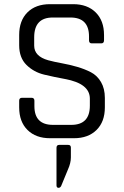

<svg xmlns="http://www.w3.org/2000/svg" viewBox="-20 -663 595 921"><path d="M72 -148V-180Q72 -194 86 -194H131Q145 -194 145 -180V-154Q145 -64 234 -64H322Q411 -64 411 -156V-190Q411 -262 292 -284Q242 -293 192 -305Q142 -317 107 -351.5Q72 -386 72 -446V-495Q72 -564 111.5 -603.5Q151 -643 220 -643H331Q399 -643 439 -603.5Q479 -564 479 -495V-470Q479 -455 466 -455H420Q407 -455 407 -470V-488Q407 -579 318 -579H233Q144 -579 144 -484V-444Q144 -393 211 -374Q241 -366 277 -359.5Q313 -353 349.5 -342.5Q386 -332 416 -316.5Q446 -301 464.5 -269.5Q483 -238 483 -193V-148Q483 -79 443 -39.5Q403 0 335 0H220Q152 0 112 -39.5Q72 -79 72 -148ZM320 45V92Q320 119 306 150L273 230Q268 238 261 238Q251 238 251 226V46Q251 32 264 32H307Q320 32 320 45Z"/></svg>

Font: Rajdhani Medium
Style: Regular
Weight: 500
Designer: Satya Rajpurohit, Jyotish Sonowal
Foundry: Indian Type Foundry
Version: Version 1.201 February 1, 2022